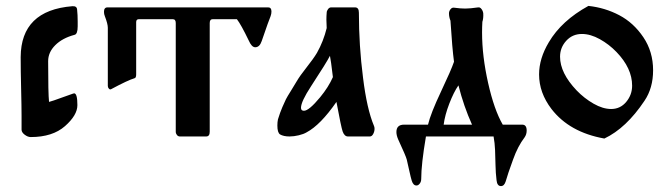

<svg xmlns="http://www.w3.org/2000/svg" viewBox="-20 -462 2260 650"><path d="M225 -441Q240 -442 241 -430Q243 -412 243 -389Q243 -389 243 -373Q243 -346 232 -344Q191 -333 167 -309Q143 -285 143 -255Q143 -254 143 -253Q143 -146 146 -117Q158 -120 189 -131.5Q220 -143 227 -145Q228 -145 229 -145.5Q230 -146 231 -146Q242 -146 242 -106Q242 -72 200 -35Q158 2 84 2Q74 2 63.5 -6Q53 -14 53 -23V-69Q53 -101 51.5 -162Q50 -223 50 -269Q51 -427 225 -441Z M335 -407Q332 -414 332 -422Q332 -437 344 -437H888Q899 -437 899 -423Q899 -415 896 -407Q891 -396 866 -323Q859 -302 844 -302Q832 -302 822 -325Q796 -379 782 -397H700Q690 -397 690 -384V-16Q690 0 678 0H589Q583 0 579 -5Q575 -10 575 -16V-384Q575 -397 565 -397H450Q441 -397 441 -387V-210Q441 -198 435 -197Q414 -191 356 -160Q352 -158 348.5 -162Q345 -166 345 -171V-368Q345 -381 335 -407Z M1182 -437Q1195 -437 1195 -419Q1195 -308 1209 -199Q1222 -93 1246 -36Q1248 -32 1248 -26Q1248 -17 1243.5 -8.5Q1239 0 1232 0H1158Q1146 0 1140 -17Q1135 -31 1119 -117Q1065 -39 1018 -14Q1008 -8 991.5 -4Q975 0 960 0Q940 0 928 -7Q919 -13 919 -37Q919 -49 921 -58Q928 -81 936 -99.5Q944 -118 948 -126Q952 -134 965.5 -155.5Q979 -177 984 -186Q995 -205 1018 -234Q1041 -263 1053 -283Q1075 -322 1086 -367Q1085 -382 1085 -395Q1085 -408 1086 -419Q1086 -425 1090.5 -431Q1095 -437 1101 -437ZM999 -97Q999 -87 1009 -87Q1026 -87 1064 -133Q1092 -167 1107 -201Q1100 -260 1097 -273Q1086 -251 1033 -170Q999 -118 999 -97Z M1612 -352Q1612 -272 1632.5 -181Q1653 -90 1682 -40H1748Q1763 -40 1763 -20Q1763 -7 1756 3Q1733 33 1717 78Q1699 127 1692 152Q1687 168 1676 168Q1663 168 1661 148Q1658 124 1657.5 97Q1657 70 1656 46Q1655 22 1651 0H1422Q1406 94 1406 144Q1406 153 1401 159.5Q1396 166 1390 166Q1379 166 1374 150Q1371 141 1365.5 115.5Q1360 90 1357 78Q1354 66 1328 10Q1322 -4 1322 -15Q1322 -40 1348 -40H1429Q1438 -78 1473 -152Q1508 -226 1517 -253Q1511 -297 1505 -392Q1500 -404 1500 -417Q1500 -424 1505 -430.5Q1510 -437 1517 -436Q1539 -433 1555 -433Q1571 -433 1599 -437Q1605 -438 1610 -431.5Q1615 -425 1616 -417Q1617 -400 1613 -388Q1612 -371 1612 -352ZM1578 -40Q1550 -102 1532 -173Q1516 -150 1501 -111Q1486 -72 1482 -40Z M1972 -442Q2028 -436 2076.5 -410.5Q2125 -385 2158 -336Q2191 -287 2191 -224Q2191 -164 2162 -121Q2100 -28 2026 7Q1908 -14 1847 -93Q1805 -148 1805 -210Q1805 -264 1838 -319Q1881 -392 1972 -442ZM2049 -93Q2080 -93 2100 -117Q2120 -141 2120 -172Q2120 -231 2067 -286Q2042 -312 2010.5 -329.5Q1979 -347 1950 -347Q1918 -347 1897 -324Q1876 -301 1876 -270Q1876 -215 1932 -156Q1958 -129 1989.5 -111Q2021 -93 2049 -93Z"/></svg>

Font: Triodion Unicode
Style: Normal
Weight: 400
Version: Version 1.1